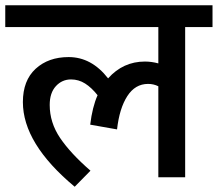

<svg xmlns="http://www.w3.org/2000/svg" viewBox="-40 -674 828 730"><path d="M768 -571H664V0H562V-346Q544 -355 523 -355Q474 -355 444 -308.5Q414 -262 405 -182L303 -200Q311 -267 331 -312Q308 -341 283.5 -356.5Q259 -372 230 -372Q196 -372 172.5 -346.5Q149 -321 149 -275Q149 -208 188.5 -149.5Q228 -91 304 -25L244 36Q47 -128 47 -286Q47 -368 95.5 -412.5Q144 -457 221 -457Q308 -457 371 -376Q428 -440 511 -440Q536 -440 562 -433V-571H-20V-654H768Z"/></svg>

Font: Martel Sans SemiBold
Style: Regular
Weight: 600
Designer: Dan Reynolds and Mathieu Réguer
Foundry: Dan Reynolds and Mathieu Réguer
Version: Version 1.002; ttfautohint (v1.1) -l 5 -r 5 -G 72 -x 0 -D la